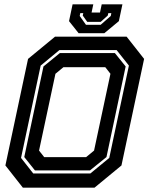

<svg xmlns="http://www.w3.org/2000/svg" viewBox="-20 -870 693 890"><path d="M86 0 5 -103 110 -597 235 -700H567L648 -597L543 -103L418 0ZM185 -141.5H379L416 -172L492 -528L468 -558.5H274L237 -528L161 -172ZM134 -66H399L486.5 -138L577.5 -566L520.5 -638H255.5L168.5 -566L77.5 -138ZM142 -80 92.5 -142 181.5 -562 257.5 -624H512.5L562.5 -562L473.5 -142L397 -80ZM344.5 -716 300 -772 316.5 -850H412.5L404.5 -812H443.5L451.5 -850H547.5L531 -772L463.5 -716ZM378.5 -755H446.5L493.5 -796L496 -809H482L479.5 -798L446.5 -768.5H384.5L363.5 -798L366 -809H352L349.5 -796Z"/></svg>

Font: Tourney Thin
Style: Italic
Weight: 100
Italic angle: -12°
Designer: Tyler Finck
Foundry: Etcetera Type Co
Version: Version 1.015